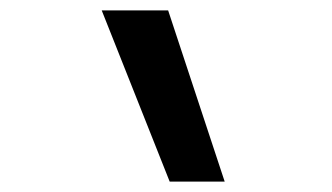

<svg xmlns="http://www.w3.org/2000/svg" viewBox="-20 -792 640 370"><path d="M413 -442H307L176 -772H304Z"/></svg>

Font: Iosevka Semibold Extended
Style: Regular
Weight: 600
Width: 7
Monospace: yes
Designer: Belleve Invis
Foundry: Belleve Invis
Version: Version 32.5.0; ttfautohint (v1.8.4)